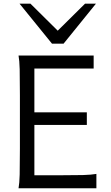

<svg xmlns="http://www.w3.org/2000/svg" viewBox="-20 -1011 598 1031"><path d="M446.3 -407.7V-340.3H164.6V-69.8H294.4Q379.9 -69.8 425.3 -71Q470.7 -72.3 497.6 -77.1V0H79.6Q84.5 -26.4 85.7 -73.7Q86.9 -121.1 86.9 -212.4V-500.5Q86.9 -591.8 85.7 -639.2Q84.5 -686.5 79.6 -712.9H482.9V-643.1H164.6V-407.7ZM143.6 -991.2 290 -846.2 436.5 -991.2H495.1L321.3 -776.4H259.3L85 -991.2Z"/></svg>

Font: Lesson One Light
Style: Regular
Weight: 300
Designer: But Ko, Victor Gaultney, Annie Olsen, Julie Remington, Don Collingsworth, Eric Hays, Becca Hirsbrunner
Version: Version 1.100